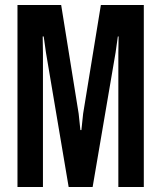

<svg xmlns="http://www.w3.org/2000/svg" viewBox="-20 -749 646 769"><path d="M50 0V-729H225L295 -294L302 -228H306L313 -294L384 -729H556V0H454V-537L455 -603H452L443 -539L351 0H255L164 -539L155 -603H151L152 -537V0Z"/></svg>

Font: Hubot Sans Condensed SemiBold
Style: Regular
Weight: 600
Width: 3
Designer: Deni Anggara
Foundry: GitHub, Inc., Subsidiary of Microsoft Corporation
Version: Version 2.000